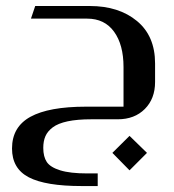

<svg xmlns="http://www.w3.org/2000/svg" viewBox="-20 -397 578 639"><path d="M372.1 0H284.2Q237.3 0 205.1 6.8Q172.9 13.7 155.5 26.9Q138.2 40 131.1 56.4Q124 72.8 124 95.2Q124 124.5 135.7 142.1Q147.5 159.7 180.4 169.9Q213.4 180.2 271 180.2H305.2V222.2H252Q131.8 222.2 75.9 193.1Q20 164.1 20 97.2Q20 25.4 81.3 -8.3Q142.6 -42 266.1 -42H391.1V-173.8Q391.1 -248 359.6 -291.5Q328.1 -335 270 -335H83L97.2 -377H278.8Q375.5 -377 435.8 -327.1Q496.1 -277.3 496.1 -186V-124Q496.1 -68.4 461.9 -34.2Q427.7 0 372.1 0ZM411.1 55.2 469.2 111.8 411.1 169.9 354 111.8Z"/></svg>

Font: Wesal
Style: Regular
Weight: 400
Designer: Ahmed zaza
Foundry: Ahmed zaza
Version: Version 2.01